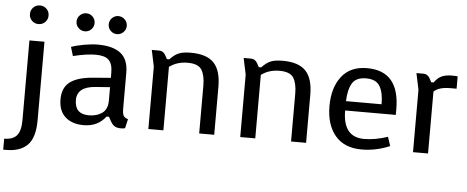

<svg xmlns="http://www.w3.org/2000/svg" viewBox="-81 -903 3094 1272"><g transform="rotate(5 1465.5 -266.5)"><path d="M-2 220H-23V147Q34 147 60.5 116.5Q87 86 87 14V-516H187V5Q187 122 138.5 171Q90 220 -2 220ZM93 -647Q75 -665 75 -691Q75 -717 93 -735Q111 -753 137 -753Q163 -753 181 -735Q199 -717 199 -691Q199 -665 181 -647Q163 -629 137 -629Q111 -629 93 -647Z M745 -358V-123Q745 -89 752 -74.5Q759 -60 783 -53L769 7Q762 12 738.5 11.5Q715 11 700 2.5Q685 -6 671 -31L656 -58H640Q587 12 493 12Q416 12 371 -28.5Q326 -69 326 -146Q326 -223 376 -261Q426 -299 532 -307L646 -316V-349Q646 -409 620 -434.5Q594 -460 533.5 -460Q473 -460 383 -438L365 -497Q399 -510 451 -519Q503 -528 541 -528Q642 -528 693.5 -487.5Q745 -447 745 -358ZM646 -165V-254L550 -247Q428 -238 428 -150Q428 -56 522 -56Q575 -56 610.5 -81.5Q646 -107 646 -165ZM405 -625.5Q387 -643 387 -668Q387 -693 405 -710.5Q423 -728 447.5 -728Q472 -728 489.5 -710.5Q507 -693 507 -668Q507 -643 489.5 -625.5Q472 -608 447.5 -608Q423 -608 405 -625.5ZM703 -710.5Q721 -693 721 -668Q721 -643 703 -625.5Q685 -608 660.5 -608Q636 -608 618.5 -625.5Q601 -643 601 -668Q601 -693 618.5 -710.5Q636 -728 660.5 -728Q685 -728 703 -710.5Z M949 -524Q976 -524 991 -498L1005 -472H1021Q1052 -505 1081 -516.5Q1110 -528 1160 -528Q1265 -528 1313 -478Q1361 -428 1361 -319V0H1261V-318Q1261 -386 1238 -423Q1215 -460 1144.5 -460Q1074 -460 1023 -422V0H923V-415L900 -524Z M1560 -524Q1587 -524 1602 -498L1616 -472H1632Q1663 -505 1692 -516.5Q1721 -528 1771 -528Q1876 -528 1924 -478Q1972 -428 1972 -319V0H1872V-318Q1872 -386 1849 -423Q1826 -460 1755.5 -460Q1685 -460 1634 -422V0H1534V-415L1511 -524Z M2529 -27Q2437 12 2342 12Q2226 12 2165.5 -60.5Q2105 -133 2105 -256Q2105 -379 2163 -453.5Q2221 -528 2332 -528Q2548 -528 2548 -273V-236H2211Q2211 -59 2352 -59Q2426 -59 2509 -87ZM2448 -298Q2448 -375 2423 -417.5Q2398 -460 2331.5 -460Q2265 -460 2239.5 -418Q2214 -376 2211 -298Z M2707 -524Q2734 -524 2749 -498L2763 -472H2779Q2802 -505 2829.5 -516.5Q2857 -528 2893.5 -528Q2930 -528 2934 -526V-444H2893Q2815 -444 2783 -411V0H2683V-415L2660 -524Z"/></g></svg>

Font: Voces
Style: Regular
Weight: 400
Designer: Ana Paula Megda, Pablo Ugerman
Foundry: Ana Paula Megda, Pablo Ugerman
Version: Version 1.003